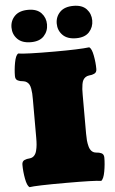

<svg xmlns="http://www.w3.org/2000/svg" viewBox="-63 -1011 636 1059"><g transform="rotate(-5 255.0 -481.5)"><path d="M134.3 -969.2Q182.6 -969.2 206.8 -943.1Q231 -917 231 -879.9Q231 -842.8 206.8 -816.4Q182.6 -790 134.3 -790Q85 -790 59.6 -816.2Q34.2 -842.3 34.2 -879.9Q34.2 -917.5 59.6 -943.4Q85 -969.2 134.3 -969.2ZM384.8 -969.2Q433.1 -969.2 457.3 -943.1Q481.4 -917 481.4 -879.9Q481.4 -842.8 457.3 -816.4Q433.1 -790 384.8 -790Q335.4 -790 310.1 -816.2Q284.7 -842.3 284.7 -879.9Q284.7 -917.5 310.1 -943.4Q335.4 -969.2 384.8 -969.2ZM452.1 -733.9Q465.8 -725.1 473.1 -686Q480.5 -647 480.5 -611.3Q480.5 -602.1 477.1 -595.7Q473.6 -589.4 466.6 -586.2Q459.5 -583 453.4 -581.5Q447.3 -580.1 437 -579.1Q425.3 -577.6 417 -571.5Q408.7 -565.4 404.1 -556.9Q399.4 -548.3 397 -534.2Q394.5 -520 393.8 -507.3Q393.1 -494.6 393.1 -475.6V-261.2Q393.1 -239.3 394.5 -223.1Q396 -207 400.4 -190.2Q404.8 -173.3 414.3 -163.6Q423.8 -153.8 438.5 -152.3Q449.2 -151.4 455.1 -150.1Q460.9 -148.9 468 -145.8Q475.1 -142.6 478.5 -136.2Q481.9 -129.9 481.9 -120.6Q481.9 -83.5 474.6 -43.5Q467.3 -3.4 453.6 5.9Q418.9 0 257.8 0Q91.8 0 56.6 5.9Q43 -3.4 35.6 -43.5Q28.3 -83.5 28.3 -120.6Q28.3 -129.9 31.7 -136.2Q35.2 -142.6 42.2 -145.8Q49.3 -148.9 55.2 -150.1Q61 -151.4 71.8 -152.3Q86.4 -153.8 95.9 -163.6Q105.5 -173.3 109.9 -190.2Q114.3 -207 115.7 -223.1Q117.2 -239.3 117.2 -261.2V-475.6Q117.2 -494.6 116.5 -507.3Q115.7 -520 113.3 -534.2Q110.8 -548.3 106.2 -556.9Q101.6 -565.4 93.3 -571.5Q85 -577.6 73.2 -579.1Q63 -580.1 56.9 -581.5Q50.8 -583 43.7 -586.2Q36.6 -589.4 33.2 -595.7Q29.8 -602.1 29.8 -611.3Q29.8 -647 37.1 -686Q44.4 -725.1 58.1 -733.9Q98.1 -727.1 259.8 -727.1Q397.5 -727.1 452.1 -733.9Z"/></g></svg>

Font: Coustard Black
Style: Regular
Weight: 900
Foundry: vernon adams
Version: Version 1.001;